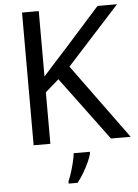

<svg xmlns="http://www.w3.org/2000/svg" viewBox="-61 -761 741 1029"><g transform="rotate(-5 309.5 -246.5)"><path d="M619 0H513L260 -341L187 -277V0H97V-714H187V-362Q217 -396 248 -430Q279 -464 310 -498L503 -714H608L325 -403ZM394 70Q390 88 377.5 115.5Q365 143 348.5 171Q332 199 314 221H266V209Q274 192 282.5 165.5Q291 139 298 110.5Q305 82 307 61H394Z"/></g></svg>

Font: Noto Sans Sharada
Style: Regular
Weight: 400
Designer: Monotype Design Team
Foundry: Monotype Imaging Inc.
Version: Version 2.006; ttfautohint (v1.8.4.7-5d5b)